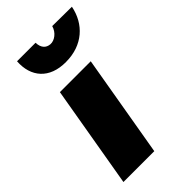

<svg xmlns="http://www.w3.org/2000/svg" viewBox="-212 -747 814 814"><g transform="rotate(-45 195.0 -340.5)"><path d="M62 -681C56 -593 107 -531 207 -532C307 -532 373 -593 390 -680L273 -681C265 -651 237 -630 213 -632C189 -634 174 -650 173 -681ZM98 -460 19 0H204L283 -460Z"/></g></svg>

Font: Jost* Black
Style: Italic
Weight: 900
Italic angle: -10°
Version: Version 3.7